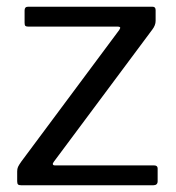

<svg xmlns="http://www.w3.org/2000/svg" viewBox="-20 -550 522 570"><path d="M43 0Q36 0 33.5 -2.5Q31 -5 31 -12V-41Q31 -49 33.5 -54.5Q36 -60 43 -70L334 -461L337 -467Q337 -471 329 -471H64Q58 -471 55.5 -473Q53 -475 53 -482V-519Q53 -530 63 -530H433Q442 -530 442 -520V-488Q442 -475 432 -462L140 -70Q136 -65 137 -62Q138 -59 143 -59H437Q448 -59 448 -50V-12Q448 0 435 0Z"/></svg>

Font: Libre Franklin
Style: Regular
Weight: 400
Designer: Pablo Impallari, Rodrigo Fuenzalida
Foundry: Impallari Type
Version: Version 1.001; ttfautohint (v1.4.1)